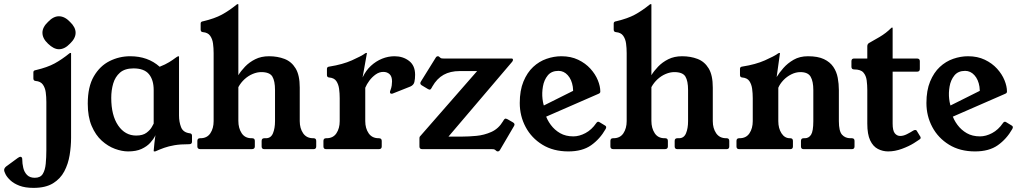

<svg xmlns="http://www.w3.org/2000/svg" viewBox="-133 -724 4944 932"><path d="M212 -55Q212 -14 205 29Q198 72 179 108Q160 144 124 166Q88 188 30 188Q-11 188 -38.5 177.5Q-66 167 -82.5 151.5Q-99 136 -106 122Q-113 108 -113 102Q-113 97 -110.5 92.5Q-108 88 -103 84L-47 43Q-38 37 -35 37Q-25 37 -25 49Q-25 70 -20 91Q-15 112 -1.5 125.5Q12 139 36 139Q63 139 74.5 120.5Q86 102 89 71Q92 40 92 4V-229Q92 -254 89 -276Q86 -298 75 -313.5Q64 -329 40 -331Q29 -332 29 -343V-373Q29 -378 32 -380.5Q35 -383 42 -384Q97 -397 132 -416Q167 -435 204 -465Q207 -467 209 -467H210Q212 -467 212 -465ZM152.8 -645Q181 -645 206.8 -617.8Q234 -592 234 -565Q234 -538 206.8 -512.2Q181 -485 153.1 -485Q127.9 -485 100 -512Q73 -537.3 73 -565.3Q73 -592 100.2 -617.8Q126 -645 152.8 -645Z M613 -287Q613 -336 590 -364Q567 -392 515 -392Q473 -392 449.5 -371.5Q426 -351 416.5 -318.5Q407 -286 407 -249Q407 -164 440.5 -115Q474 -66 528 -66Q560 -66 578 -79.5Q596 -93 604 -107.5Q612 -122 613 -124ZM736 -163Q736 -132 746 -106.5Q756 -81 788 -77Q799 -76 799 -65V-36Q799 -24 785 -24Q742 -24 713.5 -19Q685 -14 664 -6.5Q643 1 623 10Q622 11 617 11H615Q613 11 613 8Q613 2 616.5 -29Q620 -60 625 -90H630Q628 -81 620 -64.5Q612 -48 596 -30.5Q580 -13 554 -1Q528 11 489 11Q459 11 425 -1.5Q391 -14 361 -41Q331 -68 312 -112.5Q293 -157 293 -221Q293 -303 322.5 -353.5Q352 -404 399 -427.5Q446 -451 499 -451Q585 -451 642 -400Q670 -411 688.5 -422.5Q707 -434 718 -442.5Q729 -451 733 -451Q736 -451 736 -449Z M1091 -53Q1104 -53 1104 -40V-13Q1104 0 1089 0H840Q825 0 825 -13V-40Q825 -53 838 -53H840Q872 -53 888 -77Q904 -101 904 -136V-466Q904 -491 901 -513Q898 -535 887 -550.5Q876 -566 852 -568Q841 -569 841 -580V-610Q841 -615 844 -617.5Q847 -620 854 -621Q909 -634 944 -653Q979 -672 1016 -702Q1019 -704 1021 -704H1022Q1024 -704 1024 -702V-359Q1036 -379 1056.5 -400.5Q1077 -422 1106 -436.5Q1135 -451 1173 -451Q1214 -451 1248 -438Q1282 -425 1302 -392Q1322 -359 1322 -299V-136Q1322 -101 1338.5 -77Q1355 -53 1387 -53H1389Q1402 -53 1402 -40V-13Q1402 0 1389 0H1150Q1137 0 1137 -13V-40Q1137 -53 1150 -53H1158Q1182 -53 1192 -77Q1202 -101 1202 -136V-287Q1202 -331 1189 -352.5Q1176 -374 1135 -374Q1115 -374 1093.5 -365Q1072 -356 1054 -339.5Q1036 -323 1024 -301V-137Q1024 -102 1040 -77.5Q1056 -53 1088 -53Z M1450 0Q1437 0 1437 -13V-40Q1437 -53 1450 -53H1452Q1484 -53 1500 -77Q1516 -101 1516 -136V-247Q1516 -271 1513 -293Q1510 -315 1499.5 -330.5Q1489 -346 1464 -348Q1454 -349 1454 -360V-390Q1454 -400 1467 -401Q1530 -411 1575 -431Q1620 -451 1638 -464Q1642 -467 1645 -467H1646Q1649 -467 1648 -465L1627 -348Q1643 -382 1667.5 -404.5Q1692 -427 1721.5 -439Q1751 -451 1782 -451Q1823 -451 1852.5 -428.5Q1882 -406 1882 -361Q1882 -341 1878.5 -326Q1875 -311 1859 -304L1776 -271Q1774 -270 1772 -269.5Q1770 -269 1768 -269Q1760 -269 1760 -277Q1760 -279 1760.5 -281Q1761 -283 1762 -285Q1767 -298 1768.5 -309Q1770 -320 1770 -329Q1770 -353 1758 -364Q1746 -375 1728 -375Q1708 -375 1690.5 -362.5Q1673 -350 1660 -332.5Q1647 -315 1640 -298V-136Q1640 -101 1656.5 -77Q1673 -53 1705 -53H1706Q1720 -53 1720 -40V-13Q1720 0 1706 0Z M2357 -130Q2369 -123 2362 -112L2294 4Q2290 11 2283 11Q2280 11 2278.5 10Q2277 9 2271 4Q2267 1 2263.5 0.5Q2260 0 2255 0H1916.4Q1903 0 1903 -13V-51Q1903 -59 1905 -61L2183 -379H2098Q2053 -379 2020.5 -361Q1988 -343 1965.7 -304L1961.9 -297Q1958 -290 1954.5 -289Q1951 -288 1944 -292L1914 -310Q1903 -317 1910 -328L1982 -444Q1986 -451 1993 -451Q1995 -451 1997 -450Q1999 -449 2004 -444Q2007 -441 2011.5 -440.5Q2016 -440 2020 -440H2350.7Q2357 -440 2357 -433Q2357 -429 2353 -424L2044 -61H2111Q2142 -61 2179.5 -64.5Q2217 -68 2252 -83.5Q2287 -99 2309 -135.9L2312 -141Q2318 -150 2323.5 -147.9Q2329 -145.8 2331 -145Z M2807 -98Q2779 -49 2736.5 -19Q2694 11 2626 11Q2553 11 2500 -21.5Q2447 -54 2418.5 -107.5Q2390 -161 2390 -224Q2390 -285 2408 -328.5Q2426 -372 2455 -399Q2484 -426 2520 -438.5Q2556 -451 2592 -451Q2638 -451 2673.5 -434Q2709 -417 2733 -390.5Q2757 -364 2769 -334.5Q2781 -305 2781 -280Q2781 -278 2780.5 -276Q2780 -274 2778 -272Q2776 -270 2773 -269L2466 -135L2457 -187L2705 -311L2639 -225Q2653 -268 2647.5 -303Q2642 -338 2623 -359Q2604 -380 2578 -380Q2544 -380 2526 -358Q2508 -336 2502.5 -304.5Q2497 -273 2500.5 -243.5Q2504 -214 2512 -200L2514 -170Q2522 -143 2540.5 -118Q2559 -93 2586 -77.5Q2613 -62 2650 -62Q2679 -62 2709 -78Q2739 -94 2761 -126Q2768 -137 2777 -131L2805 -114Q2813 -109 2807 -98Z M3096 -53Q3109 -53 3109 -40V-13Q3109 0 3094 0H2845Q2830 0 2830 -13V-40Q2830 -53 2843 -53H2845Q2877 -53 2893 -77Q2909 -101 2909 -136V-466Q2909 -491 2906 -513Q2903 -535 2892 -550.5Q2881 -566 2857 -568Q2846 -569 2846 -580V-610Q2846 -615 2849 -617.5Q2852 -620 2859 -621Q2914 -634 2949 -653Q2984 -672 3021 -702Q3024 -704 3026 -704H3027Q3029 -704 3029 -702V-359Q3041 -379 3061.5 -400.5Q3082 -422 3111 -436.5Q3140 -451 3178 -451Q3219 -451 3253 -438Q3287 -425 3307 -392Q3327 -359 3327 -299V-136Q3327 -101 3343.5 -77Q3360 -53 3392 -53H3394Q3407 -53 3407 -40V-13Q3407 0 3394 0H3155Q3142 0 3142 -13V-40Q3142 -53 3155 -53H3163Q3187 -53 3197 -77Q3207 -101 3207 -136V-287Q3207 -331 3194 -352.5Q3181 -374 3140 -374Q3120 -374 3098.5 -365Q3077 -356 3059 -339.5Q3041 -323 3029 -301V-137Q3029 -102 3045 -77.5Q3061 -53 3093 -53Z M3455 0Q3442 0 3442 -13V-40Q3442 -53 3455 -53H3457Q3489 -53 3505 -77Q3521 -101 3521 -136V-247Q3521 -271 3518 -293Q3515 -315 3504.5 -330.5Q3494 -346 3469 -348Q3459 -349 3459 -360V-390Q3459 -400 3471 -401Q3535 -411 3580 -431Q3625 -451 3643 -464Q3648 -467 3650 -467H3651Q3653 -467 3653 -465L3637 -350Q3649 -370 3669.5 -393.5Q3690 -417 3719.5 -434Q3749 -451 3789 -451Q3837 -451 3866.5 -437Q3896 -423 3912 -399.5Q3928 -376 3933.5 -346.5Q3939 -317 3939 -287V-136Q3939 -87 3954.5 -70Q3970 -53 3995 -53H4002Q4015 -53 4015 -40V-13Q4015 0 4002 0H3768Q3755 0 3755 -13V-40Q3755 -53 3768 -53H3774Q3793 -53 3804 -70Q3815 -87 3815 -136V-287Q3815 -329 3802 -351.5Q3789 -374 3752 -374Q3730 -374 3708 -363Q3686 -352 3669.5 -334.5Q3653 -317 3645 -298V-136Q3645 -101 3660.5 -77Q3676 -53 3701 -53H3703Q3716 -53 3716 -40V-13Q3716 0 3703 0Z M4333 -63Q4336 -60 4336 -55Q4336 -50 4329 -46L4303 -29Q4279 -14 4245 -1.5Q4211 11 4178 11Q4152 11 4128.5 -1Q4105 -13 4091 -42.5Q4077 -72 4077 -124V-287Q4077 -311 4074 -334Q4071 -357 4058 -372Q4045 -387 4013 -387Q4000 -387 4000 -400V-427Q4000 -440 4013 -440H4077V-499Q4077 -510 4085 -515Q4105 -526 4136.5 -544.5Q4168 -563 4193 -588Q4194 -590 4197 -590H4199Q4200 -590 4200 -587V-440H4318Q4332 -440 4332 -427V-389Q4332 -376 4318 -376H4200V-124Q4200 -90 4210.5 -77Q4221 -64 4237 -64Q4252 -64 4269 -72.5Q4286 -81 4300 -90Q4303 -92 4305.5 -92.5Q4308 -93 4310 -93Q4316 -93 4319 -86Z M4781 -98Q4753 -49 4710.5 -19Q4668 11 4600 11Q4527 11 4474 -21.5Q4421 -54 4392.5 -107.5Q4364 -161 4364 -224Q4364 -285 4382 -328.5Q4400 -372 4429 -399Q4458 -426 4494 -438.5Q4530 -451 4566 -451Q4612 -451 4647.5 -434Q4683 -417 4707 -390.5Q4731 -364 4743 -334.5Q4755 -305 4755 -280Q4755 -278 4754.5 -276Q4754 -274 4752 -272Q4750 -270 4747 -269L4440 -135L4431 -187L4679 -311L4613 -225Q4627 -268 4621.5 -303Q4616 -338 4597 -359Q4578 -380 4552 -380Q4518 -380 4500 -358Q4482 -336 4476.5 -304.5Q4471 -273 4474.5 -243.5Q4478 -214 4486 -200L4488 -170Q4496 -143 4514.5 -118Q4533 -93 4560 -77.5Q4587 -62 4624 -62Q4653 -62 4683 -78Q4713 -94 4735 -126Q4742 -137 4751 -131L4779 -114Q4787 -109 4781 -98Z"/></svg>

Font: Young Serif Light
Style: Regular
Weight: 300
Designer: Bastien Sozeau
Foundry: NBR — Bastien Sozeau
Version: Version 5.001